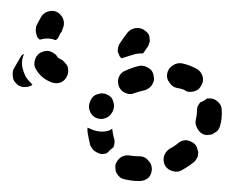

<svg xmlns="http://www.w3.org/2000/svg" viewBox="-20 -307 423 349"><path d="M232 22H234Q243 22 250 16Q256 9 256 0Q256 -9 249 -16Q243 -23 233 -23H232Q224 -23 218 -24Q209 -26 201 -22Q193 -17 190 -8Q189 -4 190 1Q190 5 193 9Q195 13 199 16Q202 18 207 19Q219 22 232 22ZM340 -27Q341 -31 339 -35Q338 -40 336 -43Q330 -50 320 -52Q311 -53 304 -47Q297 -41 289 -37Q281 -32 278 -23Q276 -14 280 -6Q285 2 294 4Q303 7 311 2Q322 -4 332 -12Q335 -14 337 -18Q340 -22 340 -27ZM156 -30Q152 -32 149 -35Q146 -39 144 -43Q141 -55 139 -68Q139 -70 139 -72Q139 -73 139 -75Q142 -74 144 -73Q152 -69 161 -68Q170 -67 179 -70Q181 -71 184 -73Q185 -64 187 -56Q189 -52 188 -47Q188 -43 186 -39Q180 -35 176 -30Q175 -29 174 -29Q174 -28 173 -28Q168 -27 164 -27Q160 -28 156 -30ZM359 -128Q358 -128 357 -128Q356 -128 355 -127Q350 -123 344 -121Q341 -117 339 -113Q338 -109 338 -105Q338 -97 336 -90Q334 -81 339 -73Q343 -65 352 -62Q357 -61 361 -62Q365 -62 369 -65Q373 -67 376 -70Q379 -74 380 -78Q384 -92 383 -107Q383 -116 376 -122Q369 -129 359 -128ZM154 -93Q163 -89 171 -92Q180 -95 184 -103Q185 -104 185 -105Q189 -113 186 -122Q184 -131 175 -135Q167 -139 158 -136Q149 -134 145 -125Q144 -124 144 -123Q140 -114 143 -106Q146 -97 154 -93ZM196 -150Q200 -141 208 -138Q217 -134 225 -138Q234 -141 243 -143Q247 -144 251 -147Q255 -150 257 -154Q259 -157 260 -162Q260 -166 259 -171Q257 -180 249 -184Q241 -189 232 -187Q220 -184 209 -179Q200 -176 196 -167Q193 -159 196 -150ZM284 -174Q282 -164 288 -157Q293 -149 302 -147Q310 -146 316 -143Q320 -140 324 -140Q329 -140 333 -141Q337 -142 341 -145Q344 -148 346 -152Q351 -160 348 -169Q345 -178 337 -182Q325 -189 310 -192Q301 -193 294 -188Q286 -183 284 -174ZM21 -201Q22 -206 24 -209Q21 -208 19 -206Q17 -203 16 -201L5 -182Q3 -178 3 -173Q3 -169 4 -164Q5 -160 8 -157Q11 -153 15 -151Q21 -148 27 -149Q34 -149 39 -153Q32 -160 27 -167Q23 -175 21 -183Q19 -192 21 -201ZM102 -169Q104 -173 104 -177Q104 -182 103 -186Q101 -190 98 -193Q95 -197 91 -199Q86 -201 84 -204Q82 -208 78 -210Q74 -213 70 -214Q66 -215 61 -214Q57 -213 53 -211Q45 -206 43 -196Q41 -187 46 -180Q55 -165 72 -158Q81 -154 90 -157Q98 -160 102 -169ZM247 -220Q250 -223 251 -228Q253 -232 252 -236Q252 -241 250 -245Q247 -249 244 -251Q237 -257 227 -256Q218 -255 212 -248Q205 -239 199 -230Q196 -226 195 -222Q194 -218 194 -213Q195 -210 197 -206Q198 -203 201 -201Q213 -205 227 -209Q233 -210 240 -210Q244 -215 247 -220ZM81 -234Q83 -235 85 -237Q86 -239 87 -241L89 -245Q90 -246 90 -247Q91 -248 92 -249Q93 -252 94 -255Q98 -263 95 -272Q92 -280 84 -285Q76 -289 67 -286Q58 -283 54 -275L47 -262Q45 -258 45 -253Q45 -249 46 -245Q47 -242 48 -239Q50 -237 52 -235Q54 -235 57 -236Q66 -238 75 -236Q78 -235 81 -234Z"/></svg>

Font: FRB American Cursive Guidelines Arrows Dashed Extrabold
Style: Bold Italic
Weight: 800
Italic angle: -25°
Version: Version 2.0;Modular Font Editor K font №1